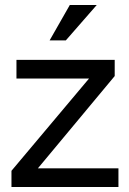

<svg xmlns="http://www.w3.org/2000/svg" viewBox="-20 -750 517 770"><path d="M260 -730 179 -588H244L368 -730ZM440 -445V-510H46V-435H337L26 -65V0H455V-75H132Z"/></svg>

Font: Alpha Lyrae Medium
Style: Regular
Weight: 500
Designer: Nikolay Petroussenko, Plamen Motev
Foundry: Fontfabric LLC
Version: Version 1.000;hotconv 1.0.109;makeotfexe 2.5.65596